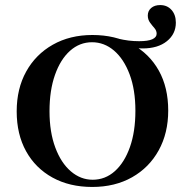

<svg xmlns="http://www.w3.org/2000/svg" viewBox="-20 -719 722 750"><path d="M537.1 -529.8Q521.8 -529.8 503.2 -531.9Q484.7 -533.9 465.3 -538.7L439.5 -568.5Q462.9 -562.9 482.7 -560.5Q502.4 -558.1 523.4 -558.1Q558.1 -558.1 575 -565.7Q591.9 -573.4 591.9 -587.1Q591.9 -599.2 583.5 -608.9Q575 -618.5 566.1 -630.6Q557.3 -642.7 557.3 -658.1Q557.3 -676.6 570.6 -687.9Q583.9 -699.2 605.6 -699.2Q633.1 -699.2 650 -680.2Q666.9 -661.3 666.9 -630.6Q666.9 -586.3 631.9 -558.1Q596.8 -529.8 537.1 -529.8ZM340.3 11.3Q251.6 11.3 185.1 -25.4Q118.5 -62.1 81.9 -128.2Q45.2 -194.4 45.2 -283.9Q45.2 -372.6 82.3 -439.5Q119.4 -506.5 186.3 -544.4Q253.2 -582.3 341.1 -582.3Q429.8 -582.3 496.8 -545.6Q563.7 -508.9 600.4 -443.1Q637.1 -377.4 637.1 -287.1Q637.1 -199.2 600 -131.9Q562.9 -64.5 496 -26.6Q429 11.3 340.3 11.3ZM341.9 -16.9Q391.1 -16.9 428.6 -50.4Q466.1 -83.9 487.5 -144.4Q508.9 -204.8 508.9 -286.3Q508.9 -368.5 486.3 -428.6Q463.7 -488.7 425.4 -521.4Q387.1 -554 339.5 -554Q291.1 -554 253.6 -520.6Q216.1 -487.1 194.8 -426.6Q173.4 -366.1 173.4 -284.7Q173.4 -203.2 196 -142.7Q218.5 -82.3 256.9 -49.6Q295.2 -16.9 341.9 -16.9Z"/></svg>

Font: Playfair 5pt SemiExpanded Light
Style: Bold
Weight: 700
Version: Version 2.203